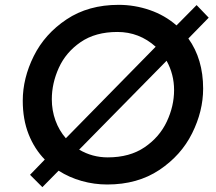

<svg xmlns="http://www.w3.org/2000/svg" viewBox="-20 -755 893 793"><path d="M758 -596Q819 -511 819 -389Q819 -296 773.5 -204.5Q728 -113 638 -53Q548 7 423 7Q369 7 317.5 -7.5Q266 -22 222 -50L155 18L104 -33L165 -96Q122 -140 98 -201Q74 -262 74 -339Q74 -432 119.5 -523.5Q165 -615 255 -675Q345 -735 470 -735Q536 -735 598.5 -713.5Q661 -692 709 -650L792 -734L842 -682ZM252 -184 623 -562Q555 -623 465 -623Q374 -623 313 -581Q252 -539 223 -475Q194 -411 194 -345Q194 -299 209 -257.5Q224 -216 252 -184ZM668 -504 307 -137Q361 -105 425 -105Q516 -105 577.5 -147Q639 -189 669 -253Q699 -317 699 -383Q699 -448 668 -504Z"/></svg>

Font: Josefin Sans SemiBold
Style: Italic
Weight: 600
Italic angle: -7°
Designer: Santiago Orozco
Foundry: Typemade
Version: Version 2.000